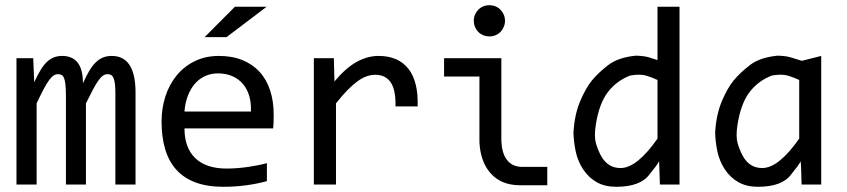

<svg xmlns="http://www.w3.org/2000/svg" viewBox="-20 -716 3287 745"><path d="M427.7 0V-352.1Q427.7 -375 426 -389.6Q424.3 -404.3 420.7 -412.8Q417 -421.4 411.4 -424.8Q405.8 -428.2 397.5 -428.2Q387.7 -428.2 379.4 -422.4Q371.1 -416.5 361.6 -403.3Q352.1 -390.1 340.6 -368.4Q329.1 -346.7 313.5 -314.9V0H235.8V-342.8Q235.8 -369.6 234.1 -386.2Q232.4 -402.8 228.8 -412.1Q225.1 -421.4 219.2 -424.8Q213.4 -428.2 205.1 -428.2Q196.3 -428.2 188.5 -423.3Q180.7 -418.5 171.1 -405.8Q161.6 -393.1 149.9 -371.1Q138.2 -349.1 122.1 -314.9V0H43.9V-490.2H108.9L112.8 -397Q125.5 -424.8 137.5 -444.3Q149.4 -463.9 162.1 -475.8Q174.8 -487.8 189.2 -493.4Q203.6 -499 221.2 -499Q260.7 -499 281.2 -473.1Q301.8 -447.3 301.8 -393.1Q313.5 -418.5 324.7 -438.2Q335.9 -458 348.9 -471.4Q361.8 -484.9 377.4 -491.9Q393.1 -499 413.6 -499Q505.9 -499 505.9 -356.9V0Z M1042 -271Q1042 -252.9 1041.5 -240.7Q1041 -228.5 1040 -217.8H695.8Q695.8 -142.6 737.8 -102.3Q779.8 -62 858.9 -62Q880.4 -62 901.9 -63.7Q923.3 -65.4 943.4 -68.4Q963.4 -71.3 981.7 -75Q1000 -78.6 1015.6 -83V-13.2Q981 -3.4 937.3 2.7Q893.6 8.8 846.7 8.8Q783.7 8.8 738.3 -8.3Q692.9 -25.4 663.8 -57.9Q634.8 -90.3 620.8 -137.5Q606.9 -184.6 606.9 -244.1Q606.9 -295.9 621.8 -342Q636.7 -388.2 665.3 -423.1Q693.8 -458 735.4 -478.5Q776.9 -499 829.6 -499Q880.9 -499 920.4 -482.9Q960 -466.8 987.1 -437.3Q1014.2 -407.7 1028.1 -365.5Q1042 -323.2 1042 -271ZM953.6 -283.2Q955.1 -315.9 947.3 -343Q939.5 -370.1 923.1 -389.6Q906.7 -409.2 882.3 -420.2Q857.9 -431.2 825.7 -431.2Q797.9 -431.2 774.9 -420.4Q752 -409.7 735.4 -390.1Q718.8 -370.6 708.5 -343.3Q698.2 -315.9 695.8 -283.2ZM1014.6 -689.9 858.9 -571.8H773.9L891.6 -689.9ZM549.8 -490.2Z M1197.8 -490.2H1275.4L1277.8 -399.9Q1321.3 -452.1 1363.5 -475.6Q1405.8 -499 1448.7 -499Q1524.9 -499 1564.2 -449.7Q1603.5 -400.4 1600.6 -303.2H1514.6Q1516.1 -367.7 1495.8 -396.7Q1475.6 -425.8 1436.5 -425.8Q1419.4 -425.8 1402.1 -419.7Q1384.8 -413.6 1366.5 -400.1Q1348.1 -386.7 1327.6 -365.7Q1307.1 -344.7 1283.7 -314.9V0H1197.8Z M1878.9 -695.8Q1891.6 -695.8 1902.8 -691.2Q1914.1 -686.5 1922.1 -678.2Q1930.2 -669.9 1934.8 -658.9Q1939.5 -647.9 1939.5 -635.3Q1939.5 -623 1934.8 -611.8Q1930.2 -600.6 1922.1 -592.3Q1914.1 -584 1902.8 -579.3Q1891.6 -574.7 1878.9 -574.7Q1866.2 -574.7 1855 -579.3Q1843.8 -584 1835.7 -592.3Q1827.6 -600.6 1823 -611.8Q1818.4 -623 1818.4 -635.3Q1818.4 -647.9 1823 -658.9Q1827.6 -669.9 1835.7 -678.2Q1843.8 -686.5 1855 -691.2Q1866.2 -695.8 1878.9 -695.8ZM1945.3 -98.1Q1965.8 -68.4 2007.3 -68.4H2103.5V2.9H1999Q1922.9 2.9 1881.8 -45.9Q1844.7 -88.9 1840.3 -163.1V-418.9H1703.1V-490.2H1925.3V-169.9Q1927.2 -123 1945.3 -98.1Z M2616.7 0H2540.5L2537.6 -90.3Q2527.8 -72.8 2501 -40.5Q2466.3 8.8 2370.6 8.8Q2327.6 8.8 2295.9 -8.8Q2264.2 -26.4 2242.9 -58.6Q2221.7 -90.8 2213.9 -128.2Q2206.1 -165.5 2205.1 -201.2Q2209 -270 2230.5 -321.8Q2252 -373.5 2277.1 -404.1Q2302.2 -434.6 2340.6 -463.9Q2378.9 -493.2 2447.3 -500Q2480 -499 2497.1 -493.7Q2510.7 -489.3 2531.2 -482.9V-689.9H2616.7ZM2531.2 -405.8Q2511.7 -415 2487.8 -422.4Q2463.9 -429.7 2425.3 -422.9Q2373.5 -403.3 2339.4 -359.6Q2305.2 -315.9 2292 -232.9Q2284.7 -187.5 2292.2 -160.6Q2299.8 -133.8 2312.3 -111.1Q2324.7 -88.4 2343.5 -76.2Q2362.3 -64 2387.7 -64Q2419.9 -64 2455.8 -92.8Q2491.7 -121.6 2531.2 -178.2Z M2841.8 -232.9Q2834.5 -187.5 2842 -160.6Q2849.6 -133.8 2862.1 -111.1Q2874.5 -88.4 2893.3 -76.2Q2912.1 -64 2937.5 -64Q2969.7 -64 3005.6 -92.8Q3041.5 -121.6 3081.1 -178.2V-405.8Q3061.5 -415 3037.6 -422.4Q3013.7 -429.7 2975.1 -422.9Q2923.3 -403.3 2889.2 -359.6Q2855 -315.9 2841.8 -232.9ZM3086.9 -89.8Q3077.1 -72.3 3050.8 -40.5Q3016.1 8.8 2920.4 8.8Q2877.4 8.8 2845.7 -8.8Q2814 -26.4 2792.7 -58.6Q2771.5 -90.8 2763.7 -128.2Q2755.9 -165.5 2754.9 -201.2Q2758.8 -270 2780.3 -321.8Q2801.8 -373.5 2826.9 -404.1Q2852.1 -434.6 2890.4 -463.9Q2928.7 -493.2 2997.1 -500Q3029.8 -499 3046.9 -493.7Q3064 -488.3 3091.3 -480L3166.5 -499V0H3090.3L3088.4 -65.9Z"/></svg>

Font: Code New Roman
Style: Regular
Weight: 400
Monospace: yes
Designer: Sam Radian
Foundry: Code New Roman
Version: Version 2.00 November 29, 2014